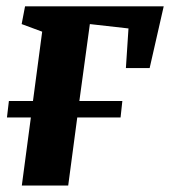

<svg xmlns="http://www.w3.org/2000/svg" viewBox="-20 -574 526 594"><path d="M57.5 -554.5H486.5L443 -363.5H369.5L377.5 -486L258 -499.5L225.5 -261.5H358.5L353 -210.5H219L191 0H47.5L75.5 -210.5H1.5L7.5 -261.5H82L110.5 -476L47 -499.5Z"/></svg>

Font: Merriweather 20pt ExtraBold
Style: Italic
Weight: 800
Italic angle: -7.8°
Version: Version 2.101